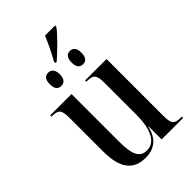

<svg xmlns="http://www.w3.org/2000/svg" viewBox="-259 -968 1074 1074"><g transform="rotate(-45 278.5 -431.0)"><path d="M248 -734V-722H258C303 -762 371 -827 395 -862V-872H315C300 -833 272 -775 248 -734ZM181 -608C202 -608 221 -621 221 -660C221 -700 202 -713 181 -713C159 -713 142 -700 142 -660C142 -621 159 -608 181 -608ZM353 -608C374 -608 392 -621 392 -660C392 -700 374 -713 353 -713C331 -713 314 -700 314 -660C314 -621 331 -608 353 -608ZM232 10C295 10 346 -21 364 -104H366V0H536V-10H532C480 -10 466 -22 466 -85V-536H297V-526H300C351 -526 364 -513 364 -447V-199C364 -85 331 -14 265 -14C210 -14 189 -56 189 -158V-536H20V-526H23C74 -526 87 -513 87 -450V-184C87 -47 137 10 232 10Z"/></g></svg>

Font: Noto Serif Display Condensed Medium
Style: Regular
Weight: 500
Width: 3
Designer: Monotype Design Team
Foundry: Monotype Imaging Inc.
Version: Version 2.009